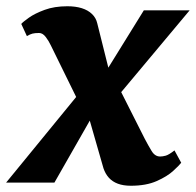

<svg xmlns="http://www.w3.org/2000/svg" viewBox="-56 -584 627 614"><path d="M362.5 10Q338.5 10 321 3.5Q303.5 -3 292.2 -15.5Q281 -28 275 -45.5L212.5 -263L263.5 -255L118 0H-36.5L229 -324.5L216 -216L106.5 -439Q100 -453 90.2 -465.8Q80.5 -478.5 69 -478.5Q55.5 -478.5 47.8 -476.5Q40 -474.5 30 -468.5L12 -507.5Q17.5 -514 36.5 -527.5Q55.5 -541 86.8 -552.5Q118 -564 159.5 -564Q185.5 -564 205.5 -557.8Q225.5 -551.5 238.2 -539.2Q251 -527 255 -509.5L306.5 -303.5L256 -312L404 -551H550.5L289.5 -239L302.5 -347L407 -140Q418 -119 428.8 -101.2Q439.5 -83.5 456 -83.5Q464 -83.5 474 -86.2Q484 -89 502 -103L523.5 -63.5Q517.5 -55.5 498.2 -37.8Q479 -20 445.2 -5Q411.5 10 362.5 10Z"/></svg>

Font: Merriweather 28pt Black
Style: Italic
Weight: 900
Italic angle: -7.8°
Version: Version 2.101